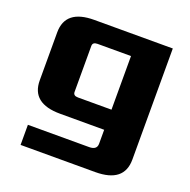

<svg xmlns="http://www.w3.org/2000/svg" viewBox="-125 -611 930 942"><g transform="rotate(20 340.0 -140.0)"><path d="M60 -120V-370Q60 -490 210 -490H620V90Q620 210 470 210H80V105H400Q440 105 440 73V0H210Q60 0 60 -120ZM240 -125Q240 -105 265 -105H440V-385H265Q240 -385 240 -365Z"/></g></svg>

Font: Xolonium
Style: Bold
Weight: 700
Designer: Severin Meyer
Version: Version 4.2